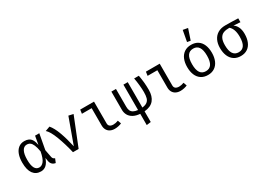

<svg xmlns="http://www.w3.org/2000/svg" viewBox="-0 -1862 4308 3115"><g transform="rotate(-30 2154.0 -305.0)"><path d="M431.3 -382.1 459.5 -540H538.5L485.6 -252.3L512.3 -112.3Q516.4 -91.3 526.9 -79.5Q537.4 -67.7 557.9 -60L527.7 12.8Q446.7 0 433.3 -84.6L424.1 -142.6Q372.8 11.8 255.9 11.8Q162.1 11.8 111 -57.9Q60 -127.7 60 -265.1Q60 -349.7 82.8 -414.4Q105.6 -479 151 -515.1Q196.4 -551.3 261.5 -551.3Q308.7 -551.3 342.3 -535.4Q375.9 -519.5 397.9 -482.3Q420 -445.1 431.3 -382.1ZM152.8 -265.1Q152.8 -159.5 180.8 -108.7Q208.7 -57.9 264.1 -57.9Q309.7 -57.9 347.7 -104.1Q385.6 -150.3 409.2 -273.8Q395.4 -354.4 375.6 -400Q355.9 -445.6 330 -463.8Q304.1 -482.1 268.2 -482.1Q212.8 -482.1 182.8 -426.2Q152.8 -370.3 152.8 -265.1Z M857.9 0Q817.9 -170.8 762.3 -318.5Q706.7 -466.2 647.7 -518.5L734.9 -550.3Q790.8 -485.6 836.4 -361Q882.1 -236.4 917.4 -76.4L1089.7 -551.3L1176.4 -531.8L963.6 0Z M1477.4 -467.2H1294.9L1305.1 -540H1563.6V-133.3Q1563.6 -95.4 1587.4 -77.7Q1611.3 -60 1652.8 -60Q1695.9 -60 1743.1 -79L1766.2 -15.9Q1746.7 -5.1 1709.7 3.3Q1672.8 11.8 1637.9 11.8Q1589.7 11.8 1553.3 -6.7Q1516.9 -25.1 1497.2 -60Q1477.4 -94.9 1477.4 -143.1Z M2195.4 -64.6Q2255.9 -71.3 2287.7 -95.9Q2319.5 -120.5 2331 -161.8Q2342.6 -203.1 2342.6 -269.2Q2342.6 -326.2 2335.6 -396.2Q2328.7 -466.2 2315.4 -540H2403.1Q2416.4 -467.7 2422.8 -401.8Q2429.2 -335.9 2429.2 -260Q2429.2 -141.5 2372.1 -72.6Q2314.9 -3.6 2195.4 6.7V206.7L2114.4 217.4V6.7Q2037.9 1 1987.4 -27.4Q1936.9 -55.9 1912.8 -100Q1888.7 -144.1 1888.7 -197.9V-540H1974.9V-205.6Q1974.9 -161.5 1988.2 -132.8Q2001.5 -104.1 2032.1 -87.2Q2062.6 -70.3 2114.4 -64.6V-540H2195.4Z M2708.2 -467.2H2525.6L2535.9 -540H2794.4V-133.3Q2794.4 -95.4 2818.2 -77.7Q2842.1 -60 2883.6 -60Q2926.7 -60 2973.8 -79L2996.9 -15.9Q2977.4 -5.1 2940.5 3.3Q2903.6 11.8 2868.7 11.8Q2820.5 11.8 2784.1 -6.7Q2747.7 -25.1 2727.9 -60Q2708.2 -94.9 2708.2 -143.1Z M3616.9 -270.3Q3616.9 -186.7 3590 -123.1Q3563.1 -59.5 3510.8 -23.8Q3458.5 11.8 3384.6 11.8Q3309.7 11.8 3257.7 -22.8Q3205.6 -57.4 3179 -120.5Q3152.3 -183.6 3152.3 -269.2Q3152.3 -353.3 3179.2 -416.9Q3206.2 -480.5 3258.7 -515.9Q3311.3 -551.3 3385.6 -551.3Q3460.5 -551.3 3512.3 -517.2Q3564.1 -483.1 3590.5 -419.7Q3616.9 -356.4 3616.9 -270.3ZM3244.6 -269.2Q3244.6 -163.1 3279.5 -111Q3314.4 -59 3384.6 -59Q3454.9 -59 3489.7 -111Q3524.6 -163.1 3524.6 -270.3Q3524.6 -376.9 3489.7 -429Q3454.9 -481 3385.6 -481Q3315.4 -481 3280 -429Q3244.6 -376.9 3244.6 -269.2ZM3353.8 -622.1 3391.8 -828.2 3483.1 -811.8 3415.9 -611.3Z M4265.6 -468.2 4139 -476.9Q4180 -451.8 4205.1 -399.7Q4230.3 -347.7 4230.3 -272.3Q4230.3 -184.6 4203.3 -120.8Q4176.4 -56.9 4124.6 -22.6Q4072.8 11.8 4000 11.8Q3926.7 11.8 3874.4 -22.8Q3822.1 -57.4 3794.9 -121Q3767.7 -184.6 3767.7 -269.7Q3767.7 -353.3 3797.9 -415.6Q3828.2 -477.9 3885.9 -512.1Q3943.6 -546.2 4024.1 -546.2Q4142.6 -546.2 4265.6 -540.5ZM4137.9 -270.8Q4137.9 -419.5 4064.6 -479.5Q3998.5 -480 3954.4 -463.1Q3910.3 -446.2 3885.1 -400Q3860 -353.8 3860 -269.7Q3860 -59 4000 -59Q4068.7 -59 4103.3 -111.3Q4137.9 -163.6 4137.9 -270.8Z"/></g></svg>

Font: Fira Code
Style: Regular
Weight: 400
Designer: Carrois Corporate, Edenspiekermann AG, Nikita Prokopov
Foundry: Carrois Corporate, Edenspiekermann AG, Nikita Prokopov
Version: Version 5.002